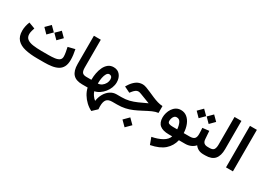

<svg xmlns="http://www.w3.org/2000/svg" viewBox="-16 -1568 3729 2722"><g transform="rotate(30 1848.5 -207.5)"><path d="M538.6 0H425.3Q309.1 0 223.1 -20.3Q137.2 -40.5 90.3 -91.8Q43.5 -143.1 43.5 -235.4Q43.5 -275.4 52.2 -313.5Q61 -351.6 74.7 -385.3L176.8 -347.2Q168.9 -324.7 161.4 -296.6Q153.8 -268.6 153.8 -242.7Q154.3 -190.9 188.7 -165Q223.1 -139.2 284.2 -130.4Q345.2 -121.6 425.3 -121.6H539.6Q593.3 -121.6 638.4 -127.2Q683.6 -132.8 710.7 -151.9Q737.8 -170.9 737.8 -210Q737.8 -240.2 730.7 -280Q723.6 -319.8 715.3 -356.9L827.6 -384.8Q836.9 -341.8 842 -298.6Q847.2 -255.4 847.2 -218.8Q847.2 -147.9 823.5 -104.5Q799.8 -61 757.3 -38.6Q714.8 -16.1 658.9 -8.1Q603 0 538.6 0ZM530.8 -514.6 608.4 -437 530.8 -358.4 453.1 -437ZM366.7 -514.6 444.8 -437 366.7 -358.4 289.6 -437Z M960 -680.2H1072.8V-226.1Q1072.8 -168 1091.8 -144.8Q1110.8 -121.6 1159.7 -121.6H1171.9V0H1159.7Q1056.6 0 1008.3 -54Q960 -107.9 960 -218.8Z M1152.3 0V-121.6H1241.2V-131.3Q1241.2 -180.7 1251.2 -233.6Q1261.2 -286.6 1283 -332.3Q1304.7 -377.9 1340.6 -406.5Q1376.5 -435.1 1428.2 -435.1Q1495.6 -435.1 1533.4 -387.9Q1571.3 -340.8 1571.3 -269.5Q1571.3 -224.1 1554 -179.9Q1536.6 -135.7 1506.3 -98.4Q1476.1 -61 1437.7 -35.4Q1399.4 -9.8 1357.4 -1.5Q1365.7 27.3 1387 58.3Q1408.2 89.4 1436.5 110.8Q1445.3 45.4 1475.6 -7.1Q1505.9 -59.6 1551.8 -90.6Q1597.7 -121.6 1653.8 -121.6H1669.9V0H1652.8Q1588.4 0 1561.5 33.7Q1534.7 67.4 1534.7 140.1Q1534.7 151.9 1535.4 164.8Q1536.1 177.7 1537.1 190.4L1460.9 262.2Q1410.2 237.3 1366.5 196.3Q1322.8 155.3 1292.2 104.5Q1261.7 53.7 1250 0ZM1424.3 -317.9Q1398.4 -317.9 1381.1 -289.3Q1363.8 -260.7 1355.5 -217.8Q1347.2 -174.8 1347.2 -131.8V-121.1Q1381.3 -123 1409.7 -142.8Q1438 -162.6 1455.1 -194.3Q1472.2 -226.1 1472.2 -262.7Q1472.2 -288.6 1459 -303.2Q1445.8 -317.9 1424.3 -317.9Z M1985.4 64 2066.9 145.5 1985.4 226.6 1904.3 145.5ZM1650.4 -121.6H1733.4Q1801.8 -121.6 1858.2 -135.7Q1914.6 -149.9 1974.1 -176Q2033.7 -202.1 2110.4 -238.8Q2062 -256.8 2020 -273.4Q1978 -290 1948.2 -301Q1918.5 -312 1906.2 -312Q1878.4 -312 1856.7 -295.2Q1835 -278.3 1819.3 -257.8L1798.3 -231.4L1702.1 -278.3L1718.3 -305.2Q1752 -359.9 1798.3 -395Q1844.7 -430.2 1906.7 -430.2Q1932.6 -430.2 1968 -417.5Q2003.4 -404.8 2044.9 -386.2Q2086.4 -367.7 2130.1 -348.9Q2173.8 -330.1 2217.3 -317.1Q2260.7 -304.2 2300.3 -303.2V-190.9Q2254.4 -185.1 2207.5 -164.1Q2160.6 -143.1 2089.4 -105Q2026.9 -71.8 1972.2 -48.3Q1917.5 -24.9 1860.1 -12.5Q1802.7 0 1731.9 0H1650.4Z M2558.6 -386.2Q2616.2 -386.2 2658.4 -351.8Q2700.7 -317.4 2725.1 -257.8Q2749.5 -198.2 2752.9 -121.6H2797.9V0H2744.1Q2720.2 101.1 2644.5 168.5Q2568.8 235.8 2422.4 264.6L2381.3 153.8Q2480.5 134.8 2548.3 95.9Q2616.2 57.1 2634.3 0H2576.7Q2480.5 0 2430.9 -39.8Q2381.3 -79.6 2381.3 -165.5Q2381.3 -201.7 2392.3 -240Q2403.3 -278.3 2425.5 -311.8Q2447.8 -345.2 2481 -365.7Q2514.2 -386.2 2558.6 -386.2ZM2574.7 -121.6H2646Q2641.1 -182.6 2620.8 -224.6Q2600.6 -266.6 2557.6 -266.6Q2531.7 -266.6 2516.6 -250Q2501.5 -233.4 2495.1 -210.9Q2488.8 -188.5 2488.8 -169.9Q2488.8 -141.1 2511 -131.3Q2533.2 -121.6 2574.7 -121.6Z M2994.1 -566.4 3071.8 -488.8 2994.1 -410.2 2916.5 -488.8ZM2830.1 -566.4 2908.2 -488.8 2830.1 -410.2 2752.9 -488.8ZM2778.3 -121.6H2846.7Q2903.3 -121.6 2926 -143.3Q2948.7 -165 2948.7 -217.3Q2948.7 -244.1 2947.5 -269Q2946.3 -293.9 2943.8 -317.9L3050.8 -330.6L3060.1 -200.7Q3062.5 -160.2 3083.3 -140.9Q3104 -121.6 3146 -121.6H3156.2V0H3145Q3094.2 0 3060.1 -18.3Q3025.9 -36.6 3004.4 -67.4Q2976.1 -34.7 2934.6 -17.3Q2893.1 0 2846.7 0H2778.3Z M3136.7 -121.6H3175.3Q3229 -121.6 3245.6 -148.9Q3262.2 -176.3 3262.2 -225.6V-680.2H3375V-218.3Q3375 -110.4 3327.6 -55.2Q3280.3 0 3174.8 0H3136.7Z M3627.9 -680.2V-0.5H3514.6V-680.2Z"/></g></svg>

Font: Vazirmatn FD NL SemiBold
Style: Regular
Weight: 600
Designer: Saber Rastikerdar
Foundry: Saber Rastikerdar
Version: Version 33.003